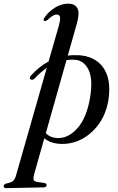

<svg xmlns="http://www.w3.org/2000/svg" viewBox="-120 -754 627 1018"><path d="M63 -337Q51 -327 41.5 -334Q37 -337.5 38.5 -343.8Q40 -350 46.5 -355.5Q88.5 -402 137.5 -428L189 -607Q201.5 -650 198.2 -663.5Q195 -677 181 -677Q171 -677 160 -670.8Q149 -664.5 132 -648Q121 -641 115.5 -643Q106.5 -647.5 116 -661Q138 -693 172 -713.8Q206 -734.5 241 -734.5Q277.5 -734.5 290.5 -710.2Q303.5 -686 288 -631L239.5 -459.5Q265.5 -462.5 293.5 -461.5Q382 -457.5 425.8 -397.8Q469.5 -338 456.5 -236Q447 -161 410 -105.2Q373 -49.5 318.8 -19.2Q264.5 11 203 9Q147 7 115 -21L60.5 171.5Q56.5 187.5 57.8 197.5Q59 207.5 77 210.5L113.5 216Q127 218 127 227Q127 239.5 110 239.5L-86.5 243.5Q-100.5 244 -100.5 233Q-100.5 224 -87 219Q-61 214 -51.2 205.8Q-41.5 197.5 -36 179.5L128 -394Q94 -371 63 -337ZM183.5 -22Q241.5 -19 291.2 -75Q341 -131 358.5 -242Q373 -336.5 349 -384.8Q325 -433 279 -437Q255.5 -438.5 232.5 -435.5L123 -48Q145.5 -24 183.5 -22Z"/></svg>

Font: Fraunces 72pt S000
Style: Italic
Weight: 400
Italic angle: -16°
Version: Version 1.000; ttfautohint (v1.8.3)